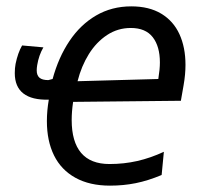

<svg xmlns="http://www.w3.org/2000/svg" viewBox="-20 -574 640 604"><path d="M127.5 -193Q127.5 -225.5 133.5 -260.5Q80.5 -259 53.5 -280Q26.5 -301 26.5 -344Q26.5 -360 29 -373Q36 -407.5 49.5 -431L116.5 -425Q102 -400 97 -369Q95.5 -360 95.5 -352.5Q95.5 -337 104.2 -329.5Q113 -322 132 -322L145.5 -325.5Q164 -393.5 198.5 -445Q233 -496.5 282.2 -525.2Q331.5 -554 393 -554Q449 -554 487.2 -531Q525.5 -508 544.5 -466.5Q563.5 -425 563.5 -370Q563.5 -339.5 557.5 -305.5L549 -257L210 -253.5Q205.5 -223 205.5 -196.5Q205.5 -128 235.2 -93Q265 -58 324.5 -58Q370 -58 411.8 -67.5Q453.5 -77 495.5 -96.5L488.5 -23.5Q445.5 -5.5 407 2.2Q368.5 10 326 10Q262 10 217.2 -14.8Q172.5 -39.5 150 -85Q127.5 -130.5 127.5 -193ZM483 -377.5Q483 -428 460.5 -457Q438 -486 391.5 -486Q350.5 -486 316.8 -463.8Q283 -441.5 259.5 -403.8Q236 -366 224 -318.5L478 -325.5Q483 -356.5 483 -377.5Z"/></svg>

Font: JuliaMono MediumItalic
Style: Regular
Weight: 500
Italic angle: -9°
Monospace: yes
Designer: cormullion
Foundry: corm
Version: Version 0.049; ttfautohint (v1.8.4)